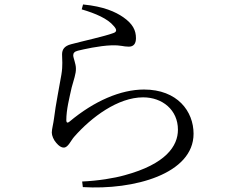

<svg xmlns="http://www.w3.org/2000/svg" viewBox="-20 -796 1040 860"><path d="M346 -754C408 -736 463 -712 489 -680C505 -663 503 -653 488 -648C448 -633 351 -612 299 -598C267 -590 258 -573 258 -552C258 -530 262 -504 255 -462C247 -413 229 -326 222 -266C219 -241 212 -218 212 -202C212 -189 220 -169 232 -156C244 -142 254 -135 266 -135C285 -135 297 -166 312 -183C390 -272 509 -360 621 -360C707 -360 777 -304 777 -215C777 -142 723 -61 538 -11C492 2 419 14 348 17L351 42C580 56 847 -17 847 -197C847 -297 775 -395 625 -395C521 -395 402 -344 291 -251C283 -244 277 -246 277 -257C277 -306 291 -358 301 -404C310 -439 321 -465 320 -490C320 -510 308 -537 308 -548C308 -558 313 -565 329 -569C354 -575 423 -591 480 -593C524 -594 531 -587 557 -587C578 -587 589 -600 589 -625C589 -660 575 -689 532 -719C497 -743 445 -767 352 -776Z"/></svg>

Font: Harano Aji Mincho CN
Style: Regular
Weight: 400
Foundry: Masamichi Hosoda
Version: HaranoAjiMinchoCN-Regular version 20230610;ttx 4.39.4